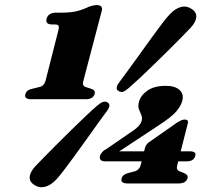

<svg xmlns="http://www.w3.org/2000/svg" viewBox="-20 -740 866 774"><path d="M189.5 -641.5Q161.5 -641.5 168 -665Q175 -689 206 -689H228.5Q266.5 -689 291.5 -695.5Q316.5 -702 338.5 -713Q358 -719.5 369 -719.5Q397 -719.5 390 -695.5L316 -414Q310 -394.5 324.5 -389.5L346.5 -382.5Q366 -377 361.5 -361Q355 -340 326 -340H106Q76 -340 82.5 -361Q87 -378 111.5 -382.5L140 -389.5Q157.5 -393.5 163.5 -414L215 -616.5Q219 -631 215.8 -636.2Q212.5 -641.5 201.5 -641.5ZM564.5 -144Q569 -160 584 -169L694 -246Q705.5 -253 712 -255.5Q718.5 -258 724.5 -258Q742.5 -258 736.5 -240.5L708.5 -130H745Q773 -130 767 -111Q761 -89.5 732 -89.5H698.5L694.5 -74Q691.5 -63 694.2 -57.8Q697 -52.5 703.5 -49.5L720.5 -43Q740 -35 736 -21.5Q729.5 -0.5 700 -0.5H494Q464 -0.5 470.5 -21.5Q475 -37.5 499 -43L524 -49.5Q541.5 -55 547 -74L551 -89.5H405.5Q377 -89.5 383.5 -113Q385.5 -119 391.8 -126.5Q398 -134 413 -142L504.5 -205Q546 -231 551 -253Q554.5 -266 549.5 -276.8Q544.5 -287.5 540 -299.8Q535.5 -312 540 -329Q547.5 -356.5 575 -375.2Q602.5 -394 648 -394Q685.5 -394 704 -377.2Q722.5 -360.5 714.5 -332.5Q709.5 -314 692.2 -292.5Q675 -271 622.5 -236.5L461 -130H561ZM500 -386Q485.5 -373.5 476.5 -370.2Q467.5 -367 457 -373.5Q441.5 -383.5 462 -410Q476 -428.5 497.2 -457.8Q518.5 -487 542.8 -520.8Q567 -554.5 590.5 -587Q614 -619.5 633.2 -644.8Q652.5 -670 663.5 -681.5Q685.5 -705 708.2 -711.5Q731 -718 752.5 -704Q773 -690.5 771.2 -670.5Q769.5 -650.5 747.5 -627Q737 -616 714.5 -593Q692 -570 663 -541.2Q634 -512.5 603.5 -482.8Q573 -453 545.8 -427.5Q518.5 -402 500 -386ZM370.5 -313Q385 -325.5 394.8 -329Q404.5 -332.5 414.5 -326.5Q430 -315.5 408.5 -289Q394.5 -270.5 373.5 -241Q352.5 -211.5 328.2 -177.5Q304 -143.5 280.2 -111Q256.5 -78.5 237.2 -53.2Q218 -28 207 -16.5Q185.5 6.5 162.2 12.8Q139 19 118 5.5Q98 -7.5 99.8 -27.5Q101.5 -47.5 123.5 -71Q134.5 -82.5 157 -105.5Q179.5 -128.5 208.5 -157.5Q237.5 -186.5 268 -216.5Q298.5 -246.5 325.5 -272Q352.5 -297.5 370.5 -313Z"/></svg>

Font: Fraunces 9pt S000 Black
Style: Italic
Weight: 900
Italic angle: -16°
Version: Version 1.000; ttfautohint (v1.8.3)